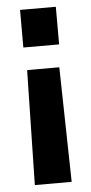

<svg xmlns="http://www.w3.org/2000/svg" viewBox="-51 -533 355 746"><g transform="rotate(-5 126.5 -160.5)"><path d="M188.9 -266.6 198 181.1H54.3L63.4 -266.6ZM195.9 -501.9V-355.2H56.4V-501.9Z"/></g></svg>

Font: Cairo
Style: Regular
Weight: 400
Designer: Mohamed Gaber, Accademia di Belle Arti di Urbino
Foundry: Kief Type Foundry, Accademia di Belle Arti di Urbino
Version: Version 3.120